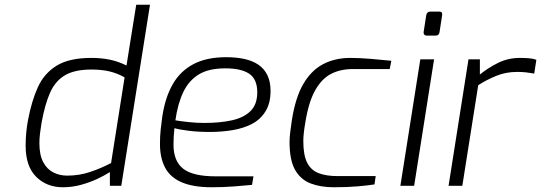

<svg xmlns="http://www.w3.org/2000/svg" viewBox="-20 -783 2280 809"><path d="M245 6Q177 6 132.5 -38Q88 -82 88 -169Q88 -224 98 -277Q113 -357 139.5 -415.5Q166 -474 219 -506.5Q272 -539 365 -539Q407 -539 443 -531.5Q479 -524 513 -507L554 -763H612L491 0H443V-58Q420 -43 388.5 -28.5Q357 -14 320.5 -4Q284 6 245 6ZM263 -43Q314 -43 360 -58.5Q406 -74 448 -96L505 -457Q475 -474 442 -482Q409 -490 365 -490Q295 -490 254 -466Q213 -442 191 -392.5Q169 -343 155 -265Q151 -241 148.5 -220Q146 -199 146 -180Q146 -130 162 -100Q178 -70 204.5 -56.5Q231 -43 263 -43Z M872 6Q795 6 746.5 -14.5Q698 -35 676 -76Q654 -117 654 -177Q654 -208 657 -237Q660 -266 664 -293Q676 -372 707.5 -427.5Q739 -483 794.5 -512.5Q850 -542 933 -542Q976 -542 1010 -534.5Q1044 -527 1068.5 -510.5Q1093 -494 1106.5 -466.5Q1120 -439 1120 -400Q1120 -348 1098.5 -313.5Q1077 -279 1041 -260.5Q1005 -242 959 -234.5Q913 -227 865 -227Q815 -227 775 -232Q735 -237 715 -243Q713 -226 712 -208.5Q711 -191 711 -174Q711 -104 752 -72Q793 -40 889 -40H1048L1042 -4Q1013 -1 966.5 2.5Q920 6 872 6ZM841 -265Q907 -265 957 -276Q1007 -287 1035.5 -315Q1064 -343 1064 -394Q1064 -449 1030.5 -472Q997 -495 929 -495Q859 -495 817 -469Q775 -443 752 -394.5Q729 -346 719 -276Q743 -272 775.5 -268.5Q808 -265 841 -265Z M1386 6Q1331 6 1289 -10Q1247 -26 1223.5 -67Q1200 -108 1200 -185Q1200 -203 1203 -227Q1206 -251 1210 -278Q1225 -373 1258.5 -430Q1292 -487 1342 -513Q1392 -539 1457 -539Q1494 -539 1542 -535Q1590 -531 1629 -527L1622 -492H1465Q1415 -492 1375.5 -472Q1336 -452 1308 -402.5Q1280 -353 1266 -264Q1262 -241 1260 -222Q1258 -203 1258 -189Q1258 -129 1274.5 -97Q1291 -65 1323.5 -53Q1356 -41 1402 -41H1563L1558 -6Q1526 -1 1483.5 2.5Q1441 6 1386 6Z M1777 -633Q1771 -633 1767.5 -637.5Q1764 -642 1765 -648L1776 -719Q1779 -734 1793 -734H1832Q1839 -734 1841.5 -730Q1844 -726 1843 -719L1832 -648Q1830 -633 1816 -633ZM1667 0 1751 -533H1809L1725 0Z M1870 0 1954 -533H2002V-469Q2035 -496 2077.5 -517.5Q2120 -539 2171 -539Q2191 -539 2209 -537.5Q2227 -536 2240 -531L2231 -473Q2215 -476 2197.5 -478Q2180 -480 2159 -480Q2111 -480 2070 -463Q2029 -446 1995 -424L1928 0Z"/></svg>

Font: Exo Thin Light
Style: Italic
Weight: 300
Italic angle: -9°
Version: Version 2.000